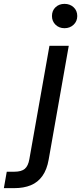

<svg xmlns="http://www.w3.org/2000/svg" viewBox="-131 -754 420 994"><path d="M-111 220 -96 135H-57Q-20 135 -2.5 120Q15 105 21 70L125 -517H225L121 72Q112 124 88.5 157Q65 190 28.5 205Q-8 220 -57 220ZM203 -608Q175 -608 156.5 -626Q138 -644 138 -671Q138 -699 156.5 -716.5Q175 -734 203 -734Q231 -734 250 -716.5Q269 -699 269 -671Q269 -644 250 -626Q231 -608 203 -608Z"/></svg>

Font: DM Sans 11pt Medium
Style: Italic
Weight: 500
Italic angle: -10°
Version: Version 4.004;gftools[0.9.30]